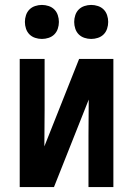

<svg xmlns="http://www.w3.org/2000/svg" viewBox="-20 -759 540 779"><path d="M60 0V-520H161V-312Q161 -275 160.5 -238Q160 -201 160 -165L301 -520H440V0H339V-208Q339 -245 339.5 -282Q340 -319 340 -355L199 0ZM350 -601Q336 -601 322.5 -605.5Q309 -610 299.5 -619.5Q290 -629 285.5 -642.5Q281 -656 281 -670Q281 -684 285.5 -697.5Q290 -711 299.5 -720.5Q309 -730 322.5 -734.5Q336 -739 350 -739Q364 -739 377.5 -734.5Q391 -730 400.5 -720.5Q410 -711 414.5 -697.5Q419 -684 419 -670Q419 -656 414.5 -642.5Q410 -629 400.5 -619.5Q391 -610 377.5 -605.5Q364 -601 350 -601ZM150 -601Q136 -601 122.5 -605.5Q109 -610 99.5 -619.5Q90 -629 85.5 -642.5Q81 -656 81 -670Q81 -684 85.5 -697.5Q90 -711 99.5 -720.5Q109 -730 122.5 -734.5Q136 -739 150 -739Q164 -739 177.5 -734.5Q191 -730 200.5 -720.5Q210 -711 214.5 -697.5Q219 -684 219 -670Q219 -656 214.5 -642.5Q210 -629 200.5 -619.5Q191 -610 177.5 -605.5Q164 -601 150 -601Z"/></svg>

Font: Iosevka Term Semibold
Style: Regular
Weight: 600
Monospace: yes
Designer: Belleve Invis
Foundry: Belleve Invis
Version: Version 31.4.0